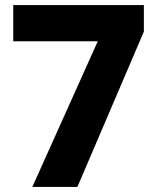

<svg xmlns="http://www.w3.org/2000/svg" viewBox="-20 -734 618 754"><path d="M107 0 364 -572H32V-714H545V-610L284 0Z"/></svg>

Font: Noto Sans Thai ExtraBold
Style: Regular
Weight: 800
Version: Version 2.001